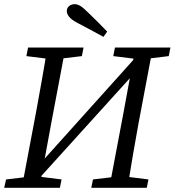

<svg xmlns="http://www.w3.org/2000/svg" viewBox="-22 -897 834 917"><path d="M-2 0 7 -40 134 -55H152L272 -40L264 0ZM82 0 150 -360Q164 -437 178 -515Q192 -593 204 -670H291L223 -310L166 0ZM104 -629 112 -670H377L369 -629L244 -614H225ZM414 0 422 -40 549 -55H568L687 -40L679 0ZM500 0 568 -360 625 -670H708L640 -310Q626 -233 612.5 -155Q599 -77 587 0ZM519 -629 527 -670H792L784 -629L660 -614H641ZM135 -12 133 -88H145L402 -374L659 -660L661 -583H652L394 -298ZM490 -746 472 -721Q441 -738 409.5 -755Q378 -772 347 -788Q319 -803 308 -817Q297 -831 297 -844Q297 -859 308 -868Q319 -877 335 -877Q348 -877 362 -868.5Q376 -860 397 -839Q421 -816 444.5 -792.5Q468 -769 490 -746Z"/></svg>

Font: Source Serif 4
Style: Italic
Weight: 400
Italic angle: -12°
Designer: Frank Grießhammer
Foundry: Adobe Systems Incorporated
Version: Version 4.004;hotconv 1.0.116;makeotfexe 2.5.65601